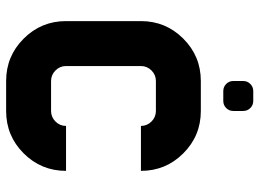

<svg xmlns="http://www.w3.org/2000/svg" viewBox="-130 -716 846 626"><g transform="rotate(90 293.0 -403.0)"><path d="M341.8 -634.8Q422.9 -634.8 480 -577.6Q537.1 -520.5 537.1 -439.5H390.6Q390.6 -459.5 376.2 -473.9Q361.8 -488.3 341.8 -488.3H244.1Q224.1 -488.3 209.7 -473.9Q195.3 -459.5 195.3 -439.5V-195.3Q195.3 -175.3 209.7 -160.9Q224.1 -146.5 244.1 -146.5H341.8Q361.8 -146.5 376.2 -160.9Q390.6 -175.3 390.6 -195.3H537.1Q537.1 -114.3 480 -57.1Q422.9 0 341.8 0H244.1Q163.1 0 106 -57.1Q48.8 -114.3 48.8 -195.3V-439.5Q48.8 -520.5 106 -577.6Q163.1 -634.8 244.1 -634.8ZM244.1 -772.9Q244.1 -786.6 253.7 -796.1Q263.2 -805.7 276.9 -805.7H309.1Q322.8 -805.7 332.3 -796.1Q341.8 -786.6 341.8 -772.9V-740.7Q341.8 -727.1 332.3 -717.5Q322.8 -708 309.1 -708H276.9Q263.2 -708 253.7 -717.5Q244.1 -727.1 244.1 -740.7Z"/></g></svg>

Font: Audex
Style: Regular
Weight: 400
Designer: GGBotNet
Foundry: GGBotNet
Version: 1.00